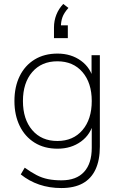

<svg xmlns="http://www.w3.org/2000/svg" viewBox="-20 -763 610 971"><path d="M290 188Q230 188 178.5 170.5Q127 153 85 119L105 85Q137 108 165 122.5Q193 137 223.5 143Q254 149 291 149Q366 149 405 106.5Q444 64 444 -15V-148H454Q440 -84 390 -47.5Q340 -11 271 -11Q204 -11 155 -41.5Q106 -72 79.5 -126.5Q53 -181 53 -252Q53 -324 79.5 -378Q106 -432 155 -462Q204 -492 271 -492Q340 -492 390 -455.5Q440 -419 454 -355H443V-484H485V-22Q485 47 463 94Q441 141 398 164.5Q355 188 290 188ZM270 -50Q350 -50 397 -105Q444 -160 444 -252Q444 -344 397 -398.5Q350 -453 270 -453Q190 -453 143 -398.5Q96 -344 96 -252Q96 -160 143 -105Q190 -50 270 -50ZM253 -570V-624Q253 -658 265 -688.5Q277 -719 300 -743L326 -723Q303 -697 295.5 -675Q288 -653 288 -628L273 -635H323V-570Z"/></svg>

Font: Nunito Sans 12pt ExtraLight
Style: Regular
Weight: 200
Version: Version 3.101;gftools[0.9.27]